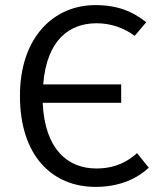

<svg xmlns="http://www.w3.org/2000/svg" viewBox="-20 -720 640 751"><path d="M352 -700C193 -700 58 -577 58 -345C58 -113 182 11 354 11C453 11 520 -25 562 -64L516 -121C483 -91 434 -61 357 -61C245 -61 155 -136 147 -318H454V-390H149C163 -566 253 -629 358 -629C411 -629 461 -613 507 -580L552 -633C499 -675 441 -700 352 -700Z"/></svg>

Font: FiraMono Nerd Font
Style: Regular
Weight: 400
Designer: Carrois Corporate & Edenspiekermann AG
Foundry: Carrois Corporate GbR & Edenspiekermann AG
Version: Version 003.206;Nerd Fonts 3.3.0